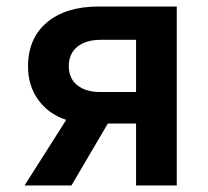

<svg xmlns="http://www.w3.org/2000/svg" viewBox="-20 -570 640 590"><path d="M55.4 0 183.5 -201.7Q129.6 -219.2 97.8 -262.8Q66.1 -306.5 66.1 -365.7Q66.1 -452.1 124.1 -501.1Q182.2 -550 283.6 -550H523.2V0H398.1V-190.4H311.4L199.5 0ZM288.9 -287.2H398.1V-447.6H288.9Q244 -447.6 217.7 -426.3Q191.4 -405 191.4 -366.9Q191.4 -329.1 217.4 -308.2Q243.4 -287.2 288.9 -287.2Z"/></svg>

Font: Pitagon Sans Mono
Style: Regular
Weight: 400
Monospace: yes
Designer: Travis Tran
Foundry: Pitagon
Version: Version 1.001;gftools[0.9.26]